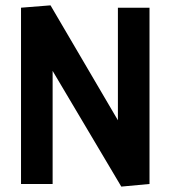

<svg xmlns="http://www.w3.org/2000/svg" viewBox="-20 -688 638 718"><path d="M539.1 0V-659.2H420.9V-238.3L168.9 -668L58.6 -659.2V0H176.8V-422.9L433.6 9.8Z"/></svg>

Font: Yaldevi Colombo
Style: Bold
Weight: 700
Designer: Sol Matas, Denzil Rajitha, Kosala Senevirathne and Pathum Egodawatta
Foundry: Mooniak
Version: Version 1.020 ; ttfautohint (v1.6)